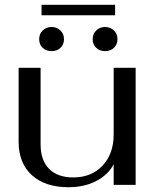

<svg xmlns="http://www.w3.org/2000/svg" viewBox="-20 -774 657 804"><path d="M58 -180V-490H150V-170Q150 -103 185.5 -67Q221 -31 287 -31Q363 -31 409.5 -80.5Q456 -130 456 -211V-490H548V0H456V-86Q432 -41 382 -15.5Q332 10 267 10Q169 10 113.5 -40.5Q58 -91 58 -180ZM144 -610Q144 -632 159 -646.5Q174 -661 196 -661Q218 -661 233 -646.5Q248 -632 248 -610Q248 -588 233.5 -574Q219 -560 196 -560Q173 -560 158.5 -574Q144 -588 144 -610ZM368 -610Q368 -632 383 -646.5Q398 -661 420 -661Q442 -661 457 -646.5Q472 -632 472 -610Q472 -588 457.5 -574Q443 -560 420 -560Q397 -560 382.5 -574Q368 -588 368 -610ZM154 -754H462V-710H154Z"/></svg>

Font: Fahkwang
Style: Regular
Weight: 400
Version: Version 1.000; ttfautohint (v1.6)